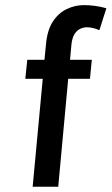

<svg xmlns="http://www.w3.org/2000/svg" viewBox="-20 -712 426 732"><path d="M76.5 -411.5 84 -484H149.5L155.5 -545Q160.5 -597.5 181.5 -629.8Q202.5 -662 234 -677.2Q265.5 -692.5 300 -692.5Q320.5 -692.5 342.8 -689.5Q365 -686.5 385.5 -680.5L359 -597Q347.5 -602 335.2 -605Q323 -608 311.5 -608Q298.5 -608 286 -602.2Q273.5 -596.5 264.5 -582.8Q255.5 -569 252.5 -544L247 -484H330L323 -411.5H240L202 0H104.5L143 -411.5Z"/></svg>

Font: Karla SemiBold
Style: Italic
Weight: 600
Italic angle: -8°
Designer: Jonathan Pinhorn
Version: Version 2.004;gftools[0.9.33]